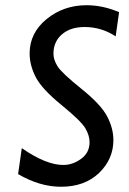

<svg xmlns="http://www.w3.org/2000/svg" viewBox="-20 -711 498 740"><path d="M439 -664.1 425.8 -570.8Q371.1 -606.9 306.2 -606.9Q251.5 -606.9 218.8 -578.6Q186 -550.3 186 -503.9Q186 -481 201.7 -455.6Q217.3 -430.2 293 -369.4Q368.7 -308.6 392.8 -262.7Q417 -216.8 417 -170.9Q417 -97.7 361.8 -44.4Q306.6 8.8 214.8 8.8Q133.3 8.8 49.8 -40L64 -140.1Q157.2 -75.2 224.1 -75.2Q260.3 -75.2 292.7 -98.9Q325.2 -122.6 325.2 -163.1Q325.2 -189 308.8 -216.8Q292.5 -244.6 216.6 -306.6Q140.6 -368.7 117.4 -414.3Q94.2 -460 94.2 -504.9Q94.2 -584 159.7 -637.5Q225.1 -690.9 314 -690.9Q376 -690.9 439 -664.1Z"/></svg>

Font: Myanmar Pyu Pro
Style: Regular
Weight: 400
Designer: Khon Soe Zaw Thu
Foundry: PaOh Unicode
Version: Version 2.00 April 29, 2017